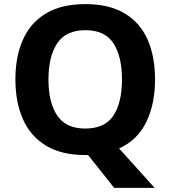

<svg xmlns="http://www.w3.org/2000/svg" viewBox="-20 -745 831 935"><path d="M735 -358Q735 -239 692.5 -151Q650 -63 560 -22L733 170H536L409 10Q406 10 402 10Q398 10 395 10Q279 10 203.5 -36Q128 -82 91.5 -165Q55 -248 55 -359Q55 -469 91.5 -551.5Q128 -634 203.5 -679.5Q279 -725 396 -725Q512 -725 587.5 -679.5Q663 -634 699 -551.5Q735 -469 735 -358ZM216 -358Q216 -246 258.5 -182.5Q301 -119 395 -119Q491 -119 532.5 -182.5Q574 -246 574 -358Q574 -470 532.5 -534Q491 -598 396 -598Q301 -598 258.5 -534Q216 -470 216 -358Z"/></svg>

Font: Noto Sans Meetei Mayek
Style: Bold
Weight: 700
Designer: Monotype Design Team and Neelakash Kshetrimayum
Foundry: Monotype Imaging Inc.
Version: Version 2.002; ttfautohint (v1.8.4.7-5d5b)